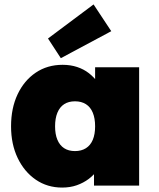

<svg xmlns="http://www.w3.org/2000/svg" viewBox="-20 -839 719 868"><path d="M261 9Q194 9 142 -26.5Q90 -62 60 -124.5Q30 -187 30 -268Q30 -350 59.5 -412.5Q89 -475 141.5 -510.5Q194 -546 263 -546Q299 -546 329 -536Q359 -526 382 -508Q405 -490 422 -466.5Q439 -443 451 -416L410 -417V-535H609V0H405V-131L450 -127Q440 -98 422.5 -73Q405 -48 381 -30Q357 -12 327 -1.5Q297 9 261 9ZM319 -156Q348 -156 368.5 -169Q389 -182 399.5 -207Q410 -232 410 -268Q410 -304 399.5 -329.5Q389 -355 368.5 -368Q348 -381 319 -381Q290 -381 270 -368Q250 -355 239.5 -329.5Q229 -304 229 -268Q229 -232 239.5 -207Q250 -182 270 -169Q290 -156 319 -156ZM255 -576 197 -665 403 -819 483 -698Z"/></svg>

Font: Lexend Deca Black
Style: Regular
Weight: 900
Designer: Bonnie Shaver-Troup, Thomas Jockin
Foundry: Lexend
Version: Version 1.007